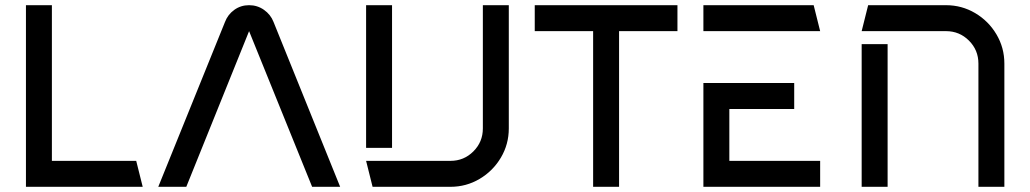

<svg xmlns="http://www.w3.org/2000/svg" viewBox="-20 -720 3971 740"><path d="M180 -700V-100H505L530 0H80V-700Z M847 -635Q858 -664 883 -682Q908 -700 940 -700Q972 -700 997.5 -682Q1023 -664 1034 -636L1291 0H1183L940 -600L698 0H590Z M1841 -225V-700H1941V-225Q1941 -164 1910.5 -112.5Q1880 -61 1828.5 -30.5Q1777 0 1716 0H1416L1391 -100H1716Q1768 -100 1804.5 -136.5Q1841 -173 1841 -225ZM1391 -700H1491V-150H1391Z M2591 -600H2366V0H2266V-600H2041V-700H2591Z M3041 -400V-300H2791V-100H3141V0H2691V-400ZM2691 -700H3116L3141 -600H2691Z M3851 -475V0H3751V-475Q3751 -527 3714.5 -563.5Q3678 -600 3626 -600H3301L3326 -700H3626Q3687 -700 3738.5 -669.5Q3790 -639 3820.5 -587.5Q3851 -536 3851 -475ZM3301 -550H3401V0H3301Z"/></svg>

Font: Skate blade
Style: Regular
Weight: 400
Italic angle: -7°
Designer: Valerio Brotto (Silverblur_type)
Version: Version 2.001